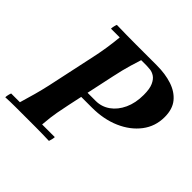

<svg xmlns="http://www.w3.org/2000/svg" viewBox="-185 -870 1039 1039"><g transform="rotate(45 335.0 -350.0)"><path d="M-8 2Q-8 -6 -5.5 -17Q-3 -28 0 -35H67Q81 -82 92.5 -123.5Q104 -165 114 -210L174 -490Q183 -531 190 -576Q197 -621 201 -665H134Q134 -673 136.5 -684Q139 -695 142 -702Q176 -701 217.5 -700.5Q259 -700 293 -700H450Q515 -700 566.5 -683Q618 -666 648 -629.5Q678 -593 678 -532Q678 -461 636.5 -406.5Q595 -352 524 -321Q453 -290 363 -290H213L222 -330H352Q397 -330 433.5 -356Q470 -382 491.5 -428.5Q513 -475 513 -537Q513 -583 501.5 -608.5Q490 -634 473.5 -645Q457 -656 440 -658Q423 -660 412 -660H370Q359 -625 351 -598.5Q343 -572 337 -547Q331 -522 324 -490L264 -210Q257 -177 249.5 -137Q242 -97 237 -35H334Q334 -28 331.5 -17Q329 -6 326 2Q269 0 224 0Q179 0 144 0Q110 0 68.5 0Q27 0 -8 2Z"/></g></svg>

Font: Poltawski Nowy
Style: Bold Italic
Weight: 700
Italic angle: -12°
Designer: Adam Pótawski, Mateusz Machalski, Borys Kosmynka, Ania Wieluska
Foundry: Capitalics.wtf
Version: Version 1.001;gftools[0.9.25]